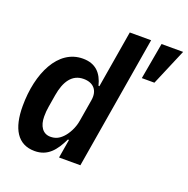

<svg xmlns="http://www.w3.org/2000/svg" viewBox="-133 -866 982 1003"><g transform="rotate(20 358.5 -364.0)"><path d="M164.1 12.1C236.5 12.1 274.5 -35.5 307.5 -104H313.6L296.2 0H414.8L538.7 -740.1H420.1L366.8 -422.2H361.9C345.2 -489 307.9 -528.1 237.6 -528.1C100.1 -528.1 25.6 -370.4 25.6 -187.9C25.6 -63.6 68.5 12.1 164.1 12.1ZM149.9 -175.1C149.9 -195.3 151.3 -212.7 154.5 -230.5L165.8 -298.7C179 -378.2 213.1 -429.7 277.3 -429.7C330.6 -429.7 362.9 -397 352.6 -338.1L332.4 -217.7C325.3 -173.7 303.3 -137.4 284.4 -117.5C263.1 -95.2 242.9 -86.3 215.9 -86.3C173.3 -86.3 149.9 -122.5 149.9 -175.1ZM560.7 -537.6H630.7L716.6 -740.1H596.6Z"/></g></svg>

Font: Margiela Mono Italic SmBold It
Style: Regular
Weight: 600
Designer: Mike Abbink, Paul van der Laan, Pieter van Rosmalen
Foundry: Bold Monday
Version: Version 2.003 2021